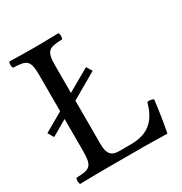

<svg xmlns="http://www.w3.org/2000/svg" viewBox="-154 -763 836 881"><g transform="rotate(-30 264.0 -322.5)"><path d="M310 -449 191 -381V-523C191 -606 208 -611 278 -614C284 -620 284 -641 278 -647C233 -646 186 -645 148 -645C112 -645 65 -646 19 -647C13 -641 13 -620 19 -614C89 -611 106 -606 106 -523V-333L5 -275L23 -244L106 -292V-122C106 -39 89 -34 19 -31C13 -25 13 -4 19 2C58 1 115 0 149 0H362C389 0 481 2 481 2C491 -48 501 -113 507 -165C497 -170 486 -172 474 -170C454 -98 417 -39 311 -39H248C209 -39 191 -58 191 -109V-340L328 -419Z"/></g></svg>

Font: Libertinus Serif
Style: Regular
Weight: 400
Designer: Philipp H. Poll, Khaled Hosny
Foundry: Caleb Maclennan
Version: Version 7.050;RELEASE